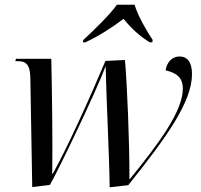

<svg xmlns="http://www.w3.org/2000/svg" viewBox="-20 -786 853 816"><path d="M334 -616 332 -606H342C396 -630 458 -670 505 -706C534 -670 575 -630 617 -606H627L629 -616C603 -655 565 -720 552 -766H477C444 -720 376 -655 334 -616ZM446 10 525 1C686 -200 796 -352 796 -471C796 -522 776 -546 743 -546C710 -546 688 -519 684 -487C732 -476 757 -455 757 -409C757 -313 654 -175 532 -25H530C531 -172 520 -436 511 -531L428 -527C368 -384 268 -161 204 -47H202C204 -187 201 -401 198 -536H48L45 -526H55C88 -526 108 -515 109 -454L117 9L192 0C226 -58 390 -399 429 -505C432 -359 445 -117 446 10Z"/></svg>

Font: Noto Serif Display
Style: Italic
Weight: 400
Italic angle: -12°
Designer: Monotype Design Team
Foundry: Monotype Imaging Inc.
Version: Version 2.009